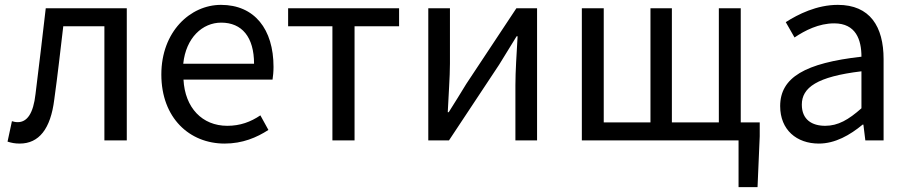

<svg xmlns="http://www.w3.org/2000/svg" viewBox="-20 -577 3732 789"><path d="M61 13C140 13 188 -47 203 -168C217 -268 228 -369 240 -469H409V0H501V-543H168C154 -425 141 -308 126 -191C117 -110 91 -75 53 -75C43 -75 36 -77 29 -79L11 5C27 10 41 13 61 13Z M903 13C977 13 1035 -12 1083 -43L1050 -103C1010 -76 967 -60 914 -60C811 -60 740 -134 734 -250H1100C1102 -263 1104 -282 1104 -302C1104 -457 1026 -557 888 -557C762 -557 643 -447 643 -271C643 -92 759 13 903 13ZM733 -315C744 -422 812 -484 889 -484C974 -484 1024 -425 1024 -315Z M1346 0H1437V-469H1620V-543H1164V-469H1346Z M1740 0H1825L2031 -311C2051 -344 2082 -394 2103 -428H2107C2103 -357 2098 -284 2098 -227V0H2187V-543H2102L1896 -232C1876 -199 1845 -149 1824 -116H1820C1823 -186 1829 -259 1829 -316V-543H1740Z M3024 -74V-543H2934V-74H2741V-543H2653V-74H2461V-543H2371V0H3015V192H3093L3102 -17V-74Z M3345 13C3412 13 3473 -22 3525 -65H3528L3536 0H3611V-334C3611 -468 3555 -557 3423 -557C3336 -557 3259 -518 3209 -486L3245 -423C3288 -452 3345 -481 3408 -481C3497 -481 3520 -414 3520 -344C3289 -318 3186 -259 3186 -141C3186 -43 3254 13 3345 13ZM3371 -60C3317 -60 3275 -85 3275 -147C3275 -217 3337 -262 3520 -284V-132C3467 -85 3424 -60 3371 -60Z"/></svg>

Font: Source Han Sans CN Regular
Style: Regular
Weight: 400
Designer: Ryoko NISHIZUKA (kana & ideographs); Paul D. Hunt (Latin, Greek & Cyrillic); Wenlong ZHANG (bopomofo); Sandoll Communica
Foundry: Adobe Systems Incorporated
Version: Version 1.004;PS 1.004;hotconv 1.0.82;makeotf.lib2.5.63406